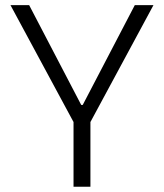

<svg xmlns="http://www.w3.org/2000/svg" viewBox="-20 -713 626 733"><path d="M260.7 0H325.2V-247.1L565.9 -693.4H494.6L295.9 -312.5H290L91.3 -693.4H20L260.7 -247.1Z"/></svg>

Font: Cascadia Code PL Light
Style: Regular
Weight: 300
Monospace: yes
Designer: Aaron Bell
Foundry: Saja Typeworks
Version: Version 2404.023